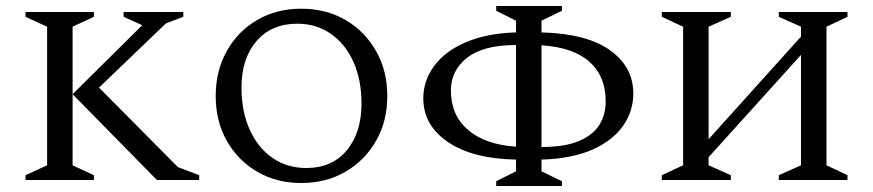

<svg xmlns="http://www.w3.org/2000/svg" viewBox="-20 -600 2910 640"><path d="M65 0V-16L137 -49V-511L65 -544V-560H293V-544L222 -511V-49L293 -16V0ZM503 0 222 -286 454 -516 392 -544V-560H591V-544L533 -522L310 -308L573 -43L644 -16V0Z M984 10Q902 10 837.5 -27.5Q773 -65 736 -130.5Q699 -196 699 -280Q699 -364 736 -430Q773 -496 837.5 -533.5Q902 -571 984 -571Q1067 -571 1131.5 -533.5Q1196 -496 1233.5 -430Q1271 -364 1271 -280Q1271 -196 1233.5 -130.5Q1196 -65 1131.5 -27.5Q1067 10 984 10ZM1001 -40Q1087 -40 1136 -99Q1185 -158 1185 -255Q1185 -334 1158 -394Q1131 -454 1082.5 -487.5Q1034 -521 971 -521Q885 -521 835 -463Q785 -405 785 -308Q785 -228 812.5 -167.5Q840 -107 888.5 -73.5Q937 -40 1001 -40Z M1634 20V4L1700 -29V-68Q1554 -71 1472.5 -127Q1391 -183 1391 -272Q1391 -331 1427.5 -380.5Q1464 -430 1533.5 -459.5Q1603 -489 1700 -492V-531L1634 -564V-580H1853V-564L1785 -531V-492Q1936 -488 2013.5 -432.5Q2091 -377 2091 -288Q2091 -229 2056.5 -180Q2022 -131 1954 -101Q1886 -71 1785 -68V-29L1853 4V20ZM1700 -450Q1591 -450 1537 -407.5Q1483 -365 1483 -299Q1483 -216 1540 -167Q1597 -118 1700 -111ZM1999 -262Q1999 -345 1945.5 -393.5Q1892 -442 1785 -449V-110Q1863 -110 1910 -130Q1957 -150 1978 -184Q1999 -218 1999 -262Z M2186 0V-16L2257 -49V-511L2186 -544V-560H2416V-544L2342 -511V-136L2650 -478V-511L2576 -544V-560H2805V-544L2735 -511V-49L2805 -16V0H2576V-16L2650 -49V-417L2342 -76V-49L2416 -16V0Z"/></svg>

Font: Spectral SC
Style: Regular
Weight: 400
Designer: Jean-Baptiste Levee
Foundry: Production Type
Version: Version 2.001